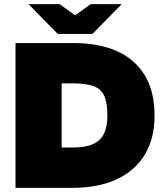

<svg xmlns="http://www.w3.org/2000/svg" viewBox="-20 -908 802 928"><path d="M55 0V-700H338Q454 -700 541.5 -662.5Q629 -625 678 -547Q727 -469 727 -349Q727 -237 679 -159Q631 -81 542 -40.5Q453 0 331 0ZM278 -195H331Q392 -195 428.5 -211Q465 -227 482 -261Q499 -295 499 -349Q499 -412 483.5 -445.5Q468 -479 431 -492Q394 -505 331 -505H278ZM259 -744 313 -812 418 -888H568L427 -744ZM259 -744 118 -888H268L374 -812L427 -744Z"/></svg>

Font: REM Black
Style: Regular
Weight: 900
Designer: Octavio Pardo
Foundry: Ashler Design
Version: Version 1.005;gftools[0.9.28]